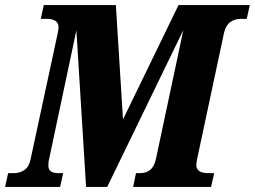

<svg xmlns="http://www.w3.org/2000/svg" viewBox="-58 -734 1001 754"><path d="M-38 0 -26 -54H-5Q20 -54 38 -66.5Q56 -79 62 -108L169 -605Q170 -611 171 -617Q172 -623 172 -627Q172 -660 124 -660H102L114 -714H397L425 -265L643 -714H923L911 -660H888Q864 -660 846.5 -647.5Q829 -635 822 -606L716 -109Q715 -103 714 -97Q713 -91 713 -86Q713 -54 760 -54H783L771 0H465L476 -54H491Q516 -54 531.5 -66.5Q547 -79 554 -108L662 -616L363 0H280L242 -615L135 -110Q133 -102 132.5 -95.5Q132 -89 132 -83Q132 -54 171 -54H190L178 0Z"/></svg>

Font: Noto Serif Condensed ExtraBold
Style: Italic
Weight: 800
Width: 3
Italic angle: -12°
Designer: Monotype Design Team
Foundry: Monotype Imaging Inc.
Version: Version 2.014; ttfautohint (v1.8.4.7-5d5b)